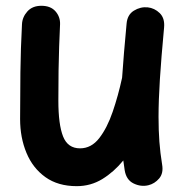

<svg xmlns="http://www.w3.org/2000/svg" viewBox="-20 -573 629 657"><path d="M541.5 -479Q531.7 -374.5 527.1 -301.5Q522.5 -228.5 522.5 -173.3Q522.5 -127 525.4 -88.1Q528.3 -49.3 534.7 -10.3Q540 19.5 524.7 37.6Q509.3 55.7 487.3 61Q461.9 66.9 437 54.7Q412.1 42.5 406.7 9.8Q403.8 -7.3 401.9 -23.9Q370.1 15.1 330.3 39.6Q290.5 64 242.7 64Q178.7 64 135.5 33.2Q92.3 2.4 70.6 -49.8Q48.8 -102.1 48.8 -165.5Q48.8 -243.7 49.8 -325.4Q50.8 -407.2 55.2 -489.7Q56.2 -514.2 73.5 -533.7Q90.8 -553.2 121.6 -553.2Q153.3 -553.2 169.9 -534.2Q186.5 -515.1 185.5 -489.7Q183.6 -451.2 182.4 -413.6Q181.2 -376 180.4 -331.8Q179.7 -287.6 179.7 -228.5Q179.7 -147 195.8 -106.2Q211.9 -65.4 253.9 -65.4Q292.5 -65.4 319.6 -100.3Q346.7 -135.3 365.5 -190.2Q384.3 -245.1 397.5 -305.7L397.9 -308.1Q400.4 -347.2 404.3 -392.6Q408.2 -438 413.1 -491.2Q415.5 -522.5 438 -536.4Q460.4 -550.3 485.4 -547.9Q508.8 -545.4 526.6 -528.1Q544.4 -510.7 541.5 -479Z"/></svg>

Font: Mikhak-DS2-FD Bold
Style: Regular
Weight: 700
Designer: Amin Abedi
Version: Version 3.4